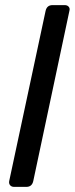

<svg xmlns="http://www.w3.org/2000/svg" viewBox="-20 -730 292 750"><path d="M35 0Q25 0 19.5 -6.5Q14 -13 16 -23L158 -687Q163 -710 185 -710H233Q243 -710 248.5 -703.5Q254 -697 251 -687L110 -23Q105 0 83 0Z"/></svg>

Font: Lubike
Style: Italic
Weight: 400
Italic angle: -12°
Foundry: Honoka55
Version: Version 1.000;July 22, 2022;FontCreator 14.0.0.2862 64-bit